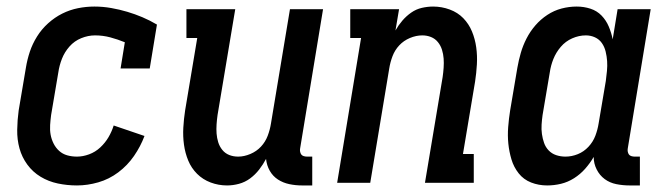

<svg xmlns="http://www.w3.org/2000/svg" viewBox="-20 -558 2040 586"><path d="M215 8Q185 8 156.5 2Q128 -4 104 -18.5Q80 -33 63.5 -55.5Q47 -78 39.5 -105Q32 -132 32.5 -162Q33 -192 37 -221L59 -351Q63 -376 71 -400Q79 -424 93 -446.5Q107 -469 127 -487Q147 -505 170 -516.5Q193 -528 218 -533Q243 -538 268 -538Q294 -538 319.5 -533.5Q345 -529 368.5 -522Q392 -515 414.5 -505.5Q437 -496 459 -483L437 -349H348L361 -429Q339 -438 316.5 -444Q294 -450 270 -450Q249 -450 228 -441.5Q207 -433 192 -416Q177 -399 169 -378.5Q161 -358 158 -337L136 -207Q134 -192 133 -176.5Q132 -161 134.5 -147Q137 -133 143.5 -120Q150 -107 160.5 -97.5Q171 -88 185 -84Q199 -80 215 -80Q233 -80 252 -87Q271 -94 286 -108Q301 -122 311 -139Q321 -156 327 -175L421 -143Q409 -111 389 -82Q369 -53 341 -32Q313 -11 280 -1.5Q247 8 215 8Z M673 8Q647 8 623 -1Q599 -10 581.5 -27.5Q564 -45 554.5 -68Q545 -91 541.5 -116.5Q538 -142 539.5 -168.5Q541 -195 545 -221L582 -442H549V-530H698L644 -207Q642 -193 641 -178.5Q640 -164 641 -150.5Q642 -137 646 -124Q650 -111 658.5 -100.5Q667 -90 679.5 -85Q692 -80 707 -80Q725 -80 744 -88Q763 -96 776.5 -110.5Q790 -125 797 -143.5Q804 -162 807 -181L865 -530H966L896 -105Q895 -100 896 -95Q897 -90 899.5 -86.5Q902 -83 907 -81.5Q912 -80 917 -80H933V8H902Q882 8 863 4Q844 0 828.5 -10Q813 -20 803.5 -36.5Q794 -53 792 -73Q783 -56 771 -40.5Q759 -25 743.5 -13.5Q728 -2 709.5 3Q691 8 673 8Z M1009 0 1082 -442H1049V-530H1198L1187 -465Q1196 -481 1208 -495Q1220 -509 1235 -519.5Q1250 -530 1267.5 -534Q1285 -538 1302 -538Q1328 -538 1352.5 -529Q1377 -520 1394 -502.5Q1411 -485 1420.5 -462Q1430 -439 1433.5 -413.5Q1437 -388 1435.5 -361.5Q1434 -335 1430 -309L1393 -88H1426V0H1277L1331 -323Q1333 -337 1334 -351.5Q1335 -366 1334 -379.5Q1333 -393 1329 -406Q1325 -419 1316.5 -429.5Q1308 -440 1295.5 -445Q1283 -450 1269 -450Q1250 -450 1231 -442Q1212 -434 1198.5 -419.5Q1185 -405 1178 -386.5Q1171 -368 1168 -349L1110 0Z M1650 8Q1624 8 1601 -1Q1578 -10 1563 -29Q1548 -48 1541 -71.5Q1534 -95 1531.5 -119.5Q1529 -144 1531 -170Q1533 -196 1537 -221L1559 -351Q1563 -374 1569.5 -396.5Q1576 -419 1587 -440.5Q1598 -462 1614 -480.5Q1630 -499 1650.5 -512.5Q1671 -526 1694 -532Q1717 -538 1740 -538Q1762 -538 1782 -531.5Q1802 -525 1816 -510.5Q1830 -496 1838 -477Q1846 -458 1850 -438L1865 -530H1966L1896 -105Q1895 -100 1896 -95Q1897 -90 1899.5 -86.5Q1902 -83 1907 -81.5Q1912 -80 1917 -80H1933V8H1902Q1881 8 1861 4Q1841 0 1825.5 -11.5Q1810 -23 1801 -41Q1792 -59 1792 -79Q1781 -60 1766 -43Q1751 -26 1732 -14Q1713 -2 1692 3Q1671 8 1650 8ZM1706 -80Q1725 -80 1743.5 -87.5Q1762 -95 1776 -110Q1790 -125 1797 -143.5Q1804 -162 1807 -181L1829 -311Q1831 -326 1832.5 -341.5Q1834 -357 1833 -371.5Q1832 -386 1828.5 -400.5Q1825 -415 1817 -426.5Q1809 -438 1796 -444Q1783 -450 1768 -450Q1747 -450 1726.5 -441Q1706 -432 1691.5 -415Q1677 -398 1669 -378Q1661 -358 1658 -337L1636 -207Q1634 -193 1633 -178Q1632 -163 1634 -149Q1636 -135 1640.5 -122Q1645 -109 1654.5 -99Q1664 -89 1677.5 -84.5Q1691 -80 1706 -80Z"/></svg>

Font: Iosevka Slab Semibold
Style: Italic
Weight: 600
Italic angle: -9°
Monospace: yes
Designer: Belleve Invis
Foundry: Belleve Invis
Version: Version 11.1.1; ttfautohint (v1.8.3)